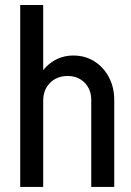

<svg xmlns="http://www.w3.org/2000/svg" viewBox="-20 -740 517 760"><path d="M60 0V-505H151V0ZM341.2 0V-344.2H432.2V0ZM341.2 -344Q341.2 -386.2 314.9 -412.8Q288.5 -439.2 247.8 -439.2L270.8 -520.2Q317 -520.2 353.5 -497.2Q390 -474.2 411.1 -434.2Q432.2 -394.2 432.2 -344ZM111 -341.5Q111 -392.5 132.1 -433.1Q153.2 -473.8 189.2 -497Q225.2 -520.2 270.8 -520.2L247.8 -439.2Q205.2 -439.2 178.1 -412Q151 -384.8 151 -341.5ZM60 0V-720.2H151V0Z"/></svg>

Font: Akshar Light
Style: Regular
Weight: 300
Designer: Tall Chai
Foundry: Tall Chai
Version: Version 1.100